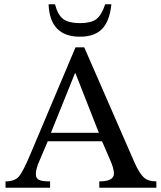

<svg xmlns="http://www.w3.org/2000/svg" viewBox="-20 -885 757 905"><path d="M717 0H448V-30Q517 -30 517 -67Q517 -90 500 -129L461 -219H205L160 -113Q149 -84 149 -64Q149 -44 164 -37Q179 -30 216 -30V0H6V-30Q48 -30 68 -52Q88 -74 124 -160L336 -662H377L614 -119Q637 -68 657.5 -49Q678 -30 717 -30ZM446 -259 336 -539H333L220 -259ZM476 -865H505Q497 -786 461.5 -749Q426 -712 357 -712Q215 -712 209 -865H239Q253 -813 279 -794.5Q305 -776 357 -776Q408 -776 433 -794Q458 -812 476 -865Z"/></svg>

Font: myMathFont
Style: Regular
Weight: 400
Designer: Ross Mills, John Hudson & Paul Hanslow, Tiro Typeworks Ltd; with prior portions MicroPress Inc., and Coen Hoffman. Math 
Foundry: Tiro Typeworks Ltd
Version: Version 2.13 b171